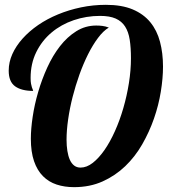

<svg xmlns="http://www.w3.org/2000/svg" viewBox="-20 -770 705 796"><path d="M431.2 -655.8Q408.2 -642.1 386.5 -613Q364.7 -584 345.2 -545.2Q325.7 -506.3 309.3 -460.7Q293 -415 281 -367.9Q269 -320.8 262.5 -275.1Q255.9 -229.5 255.9 -190.9Q255.9 -165.5 259.3 -144.3Q262.7 -123 269.5 -107.7Q276.4 -92.3 287.4 -83.7Q298.3 -75.2 314 -75.2Q339.4 -75.2 364.5 -94.7Q389.6 -114.3 413.1 -147.9Q436.5 -181.6 456.5 -226.3Q476.6 -271 491.2 -321.5Q505.9 -372.1 514.4 -425.3Q522.9 -478.5 522.9 -528.8Q522.9 -572.3 517.8 -605.2Q512.7 -638.2 498.5 -660.2Q484.4 -682.1 459.5 -693.1Q434.6 -704.1 395 -704.1Q337.9 -704.1 285.6 -686.3Q233.4 -668.5 193.6 -635Q153.8 -601.6 130.4 -554Q106.9 -506.3 106.9 -446.8Q106.9 -432.1 108.6 -423.1Q110.4 -414.1 112.1 -408.4Q113.8 -402.8 115.5 -399.4Q117.2 -396 117.2 -393.1Q69.3 -393.1 42.7 -412.1Q16.1 -431.2 16.1 -477.1Q16.1 -512.2 31.2 -545.9Q46.4 -579.6 73.7 -610.1Q101.1 -640.6 138.4 -666.3Q175.8 -691.9 220.7 -710.4Q265.6 -729 315.9 -739.5Q366.2 -750 418.9 -750Q484.9 -750 530 -731Q575.2 -711.9 603 -678Q630.9 -644 643.3 -596.9Q655.8 -549.8 655.8 -494.1Q655.8 -445.8 646.7 -389.9Q637.7 -334 618.4 -278.6Q599.1 -223.1 569.6 -171.6Q540 -120.1 499 -80.8Q458 -41.5 405.3 -17.8Q352.5 5.9 287.1 5.9Q247.6 5.9 214.8 -4.9Q182.1 -15.6 158.2 -39.6Q134.3 -63.5 121.1 -101.8Q107.9 -140.1 107.9 -194.8Q107.9 -235.4 115.5 -285.9Q123 -336.4 138.2 -388.4Q153.3 -440.4 176 -490.2Q198.7 -540 228.8 -578.6Q258.8 -617.2 296.4 -640.6Q334 -664.1 378.9 -664.1Q391.6 -664.1 404.3 -662.6Q417 -661.1 431.2 -655.8Z"/></svg>

Font: Lobster
Style: Regular
Weight: 400
Designer: Pablo Impallari
Foundry: Pablo Impallari
Version: Version 1.007; ttfautohint (v1.1) -l 8 -r 50 -G 50 -x 14 -D 